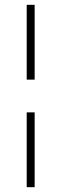

<svg xmlns="http://www.w3.org/2000/svg" viewBox="-20 -748 255 798"><path d="M91 30V-281H124V30ZM91 -417V-728H124V-417Z"/></svg>

Font: Zen Kaku Gothic New Light
Style: Regular
Weight: 300
Designer: Yoshimichi Ohira
Foundry: Positype
Version: Version 1.002